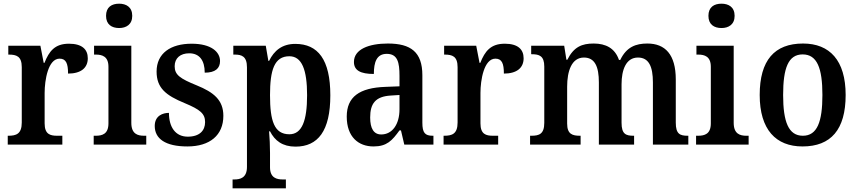

<svg xmlns="http://www.w3.org/2000/svg" viewBox="-20 -784 4652 1041"><path d="M22 0H318V-48H290C252 -48 222 -56 222 -115V-280C222 -350 241 -466 303 -466C338 -466 349 -440 349 -385C419 -385 456 -416 456 -468C456 -517 424 -547 354 -547C277 -547 246 -506 221 -443H217L199 -536H25V-488H28C69 -488 98 -479 98 -420V-120C98 -57 67 -48 25 -48H22Z M626 -632C664 -632 697 -651 697 -698C697 -746 664 -764 626 -764C586 -764 555 -746 555 -698C555 -651 586 -632 626 -632ZM488 0H773V-48H761C726 -48 692 -58 692 -118V-536H490V-488H500C534 -488 568 -478 568 -422V-115C568 -57 534 -48 499 -48H488Z M996 10C1118 10 1191 -51 1191 -156C1191 -242 1138 -284 1047 -321C956 -358 927 -378 927 -425C927 -469 958 -495 1006 -495C1061 -495 1090 -457 1090 -390C1147 -390 1173 -413 1173 -453C1173 -502 1126 -547 1019 -547C905 -547 829 -495 829 -396C829 -307 879 -267 981 -225C1065 -190 1092 -168 1092 -122C1092 -76 1062 -43 998 -43C931 -43 896 -95 896 -172C863 -172 819 -157 819 -101C819 -33 875 10 996 10Z M1241 237H1530V189H1513C1481 189 1444 181 1444 123V45C1444 11 1442 -40 1439 -72H1444C1470 -21 1512 11 1582 11C1704 11 1771 -74 1771 -267C1771 -461 1704 -546 1581 -546C1509 -546 1466 -509 1439 -454H1435L1421 -536H1245V-488H1253C1290 -488 1319 -479 1319 -419V121C1319 181 1282 189 1250 189H1241ZM1549 -56C1467 -56 1444 -128 1444 -268C1444 -404 1467 -479 1549 -479C1617 -479 1645 -405 1645 -268C1645 -129 1617 -56 1549 -56Z M2005 10C2078 10 2106 -22 2146 -77H2154L2172 0H2330V-48H2326C2284 -48 2270 -64 2270 -119V-376C2270 -502 2207 -548 2083 -548C1980 -548 1899 -517 1899 -448C1899 -402 1935 -383 2007 -383C2007 -447 2022 -492 2077 -492C2136 -492 2146 -445 2146 -373V-316L2069 -313C1929 -308 1860 -259 1860 -152C1860 -41 1924 10 2005 10ZM2047 -55C2006 -55 1987 -88 1987 -147C1987 -222 2015 -261 2099 -266L2146 -269V-191C2146 -110 2107 -55 2047 -55Z M2385 0H2681V-48H2653C2615 -48 2585 -56 2585 -115V-280C2585 -350 2604 -466 2666 -466C2701 -466 2712 -440 2712 -385C2782 -385 2819 -416 2819 -468C2819 -517 2787 -547 2717 -547C2640 -547 2609 -506 2584 -443H2580L2562 -536H2388V-488H2391C2432 -488 2461 -479 2461 -420V-120C2461 -57 2430 -48 2388 -48H2385Z M2854 0H3128V-48H3125C3084 -48 3055 -56 3055 -114V-314C3055 -398 3079 -472 3146 -472C3205 -472 3227 -423 3227 -337V0H3418V-48H3415C3373 -48 3350 -57 3350 -119V-327C3350 -405 3374 -472 3439 -472C3498 -472 3520 -423 3520 -337V0H3712V-48H3709C3667 -48 3644 -57 3644 -119V-353C3644 -489 3586 -548 3490 -548C3428 -548 3377 -530 3343 -459H3336C3314 -523 3264 -548 3199 -548C3135 -548 3091 -530 3056 -460H3051L3039 -536H2860V-490H2863C2904 -490 2931 -481 2931 -423V-118C2931 -57 2903 -48 2861 -48H2854Z M3892 -632C3930 -632 3963 -651 3963 -698C3963 -746 3930 -764 3892 -764C3852 -764 3821 -746 3821 -698C3821 -651 3852 -632 3892 -632ZM3754 0H4039V-48H4027C3992 -48 3958 -58 3958 -118V-536H3756V-488H3766C3800 -488 3834 -478 3834 -422V-115C3834 -57 3800 -48 3765 -48H3754Z M4331 10C4485 10 4565 -81 4565 -269C4565 -457 4478 -548 4334 -548C4179 -548 4099 -457 4099 -269C4099 -81 4187 10 4331 10ZM4333 -48C4255 -48 4226 -124 4226 -269C4226 -415 4254 -489 4332 -489C4410 -489 4439 -415 4439 -269C4439 -124 4411 -48 4333 -48Z"/></svg>

Font: Noto Serif Armenian SemiCondensed SemiBold
Style: Regular
Weight: 600
Width: 4
Designer: Monotype Design Team
Foundry: Monotype Imaging Inc.
Version: Version 2.008